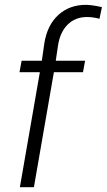

<svg xmlns="http://www.w3.org/2000/svg" viewBox="-20 -782 446 802"><path d="M63 0 146.5 -480.5H61.5L70.3 -528.3H154.8L165 -600.1Q177.2 -677.7 224.4 -720.2Q271.5 -762.7 341.8 -761.7Q370.1 -760.7 405.8 -752L395.5 -703.6Q368.2 -710.9 343.3 -710.9Q294.4 -710.9 262.5 -679.2Q230.5 -647.5 222.2 -590.8L212.9 -528.3H335.4L326.7 -480.5H205.1L121.6 0Z"/></svg>

Font: TypoPRO Roboto
Style: Italic
Weight: 300
Italic angle: -12°
Designer: Google
Version: Version 2.136; 2016